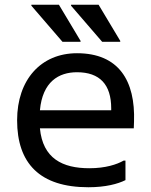

<svg xmlns="http://www.w3.org/2000/svg" viewBox="-20 -780 637 808"><path d="M319 -604V-608L228 -760H112V-756L243 -604ZM486 -604V-608L395 -760H279V-756L410 -604ZM304 -556C152 -556 52 -444 52 -274C52 -92 148 8 352 8C424 8 476 -6 508 -22V-104H500C472 -88 424 -72 356 -72C243 -72 160 -113 148 -240H543L544 -268C550 -440 480 -556 304 -556ZM448 -316H148C159 -436 227 -476 304 -476C400 -476 448 -424 448 -324Z"/></svg>

Font: Kufam Arabic Latin Roman Normal
Style: Regular
Weight: 400
Designer: Wael Morcos & Artur Schmal
Version: Version 1.200;PS 001.200;hotconv 1.0.88;makeotf.lib2.5.64775